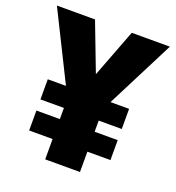

<svg xmlns="http://www.w3.org/2000/svg" viewBox="-130 -818 846 923"><g transform="rotate(20 293.0 -357.0)"><path d="M293 -468 199 -714H4L177 -366H84V-263H204V-206H84V-104H204V0H382V-104H500V-206H382V-263H500V-366H405L582 -714H387Z"/></g></svg>

Font: Noto Sans Kannada Black
Style: Regular
Weight: 900
Designer: Jelle Bosma - Monotype Design Team
Foundry: Monotype Imaging Inc.
Version: Version 2.005